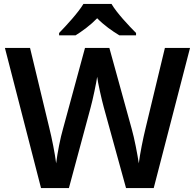

<svg xmlns="http://www.w3.org/2000/svg" viewBox="-20 -958 993 978"><path d="M548 -938H405C378 -893 318 -828 281 -790V-778H365C400 -800 440 -829 475 -865C510 -829 553 -799 588 -778H673V-790C636 -827 574 -893 548 -938ZM948 -714H820L722 -307C709 -254 693 -175 687 -126C680 -173 664 -256 651 -301L537 -714H413L301 -302C288 -258 272 -177 266 -126C260 -175 244 -255 231 -307L133 -714H5L189 0H331L441 -408C453 -451 471 -538 475 -567C478 -538 498 -450 509 -410L622 0H763Z"/></svg>

Font: Noto Sans Vithkuqi SemiBold
Style: Regular
Weight: 600
Version: Version 1.001